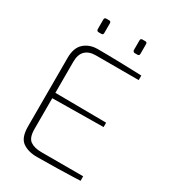

<svg xmlns="http://www.w3.org/2000/svg" viewBox="-218 -1026 1018 1141"><g transform="rotate(30 291.0 -456.0)"><path d="M85 -128V-598Q85 -668 122 -700.5Q159 -733 214 -733Q282 -733 359 -731Q436 -729 464 -728L517 -726V-695H223Q177 -695 151.5 -670.5Q126 -646 126 -594V-382L476 -379V-349L126 -345V-134Q126 -74 154 -54.5Q182 -35 231 -35H517V-4L468 -2Q438 -1 360 1Q282 3 222 3Q161 3 123 -24Q85 -51 85 -128ZM155 -835V-902Q155 -915 168 -915H187Q200 -915 200 -902V-835Q200 -822 187 -822H168Q162 -822 158.5 -826Q155 -830 155 -835ZM403 -835V-902Q403 -915 416 -915H435Q448 -915 448 -902V-835Q448 -822 435 -822H416Q411 -822 407 -826Q403 -830 403 -835Z"/></g></svg>

Font: Exo ExtraLight
Style: Regular
Weight: 275
Designer: Natanael Gama
Foundry: Natanael Gama
Version: Version 1.500; ttfautohint (v1.6)